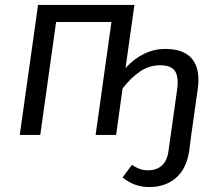

<svg xmlns="http://www.w3.org/2000/svg" viewBox="-20 -546 883 777"><path d="M783 -222Q783 -204 780 -184L754 0L746 63Q735 137 692 174Q649 211 584 211Q523 211 476 172L514 121Q532 133 546 138Q560 143 581 143Q614 143 635.5 123.5Q657 104 662 64L696 -178Q699 -198 699 -212Q699 -251 681 -266.5Q663 -282 629 -282Q585 -282 548 -257.5Q511 -233 476 -188L450 0H367L431 -457H207L143 0H60L134 -526H524L488 -271Q560 -348 649 -348Q715 -348 749 -316.5Q783 -285 783 -222Z"/></svg>

Font: Fira Sans Book
Style: Italic
Weight: 350
Italic angle: -8°
Designer: bBox Type GmbH & Carrois Corporate GbR & Edenspiekermann AG
Foundry: bBox Type GmbH & Carrois Corporate GbR & Edenspiekermann AG
Version: Version 4.301